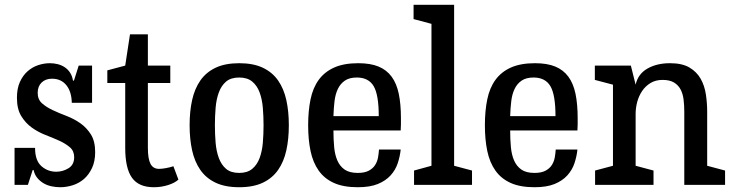

<svg xmlns="http://www.w3.org/2000/svg" viewBox="-20 -775 3070 805"><path d="M117 -62 97 0H41V-155H127Q127 -102 153.5 -78.5Q180 -55 216 -55Q243 -55 267 -69.5Q291 -84 291 -116Q291 -142 273 -157.5Q255 -173 228.5 -185Q202 -197 171 -209Q140 -221 113.5 -240Q87 -259 69 -288.5Q51 -318 51 -365Q51 -404 63.5 -431.5Q76 -459 96 -476.5Q116 -494 140.5 -502Q165 -510 189 -510Q206 -510 222 -506Q238 -502 251.5 -493Q265 -484 274 -470Q283 -456 286 -437H290L310 -500H366V-344H281Q280 -391 258 -418Q236 -445 198 -445Q171 -445 154.5 -429Q138 -413 138 -386Q138 -358 156 -342Q174 -326 200.5 -313.5Q227 -301 258.5 -289Q290 -277 316.5 -258.5Q343 -240 361 -211.5Q379 -183 379 -137Q379 -99 366 -71Q353 -43 332.5 -25Q312 -7 285.5 1.5Q259 10 232 10Q214 10 195.5 6Q177 2 162 -7Q147 -16 136 -29.5Q125 -43 121 -62Z M430 -480 505 -500 525 -631H600V-500H694V-427H600V-155Q600 -109 611 -88Q622 -67 647 -67Q658 -67 675 -70Q692 -73 707 -78L728 -22Q713 -8 684.5 1Q656 10 625 10Q562 10 533.5 -29.5Q505 -69 505 -155V-427H430Z M983 10Q924 10 884 -9Q844 -28 820 -62.5Q796 -97 785.5 -144.5Q775 -192 775 -250Q775 -308 785.5 -355.5Q796 -403 820 -437.5Q844 -472 884 -491Q924 -510 983 -510Q1042 -510 1082 -491Q1122 -472 1146 -437.5Q1170 -403 1180.5 -355.5Q1191 -308 1191 -250Q1191 -192 1180.5 -144.5Q1170 -97 1146 -62.5Q1122 -28 1082 -9Q1042 10 983 10ZM983 -50Q1017 -50 1037.5 -67Q1058 -84 1068.5 -112.5Q1079 -141 1082 -176.5Q1085 -212 1085 -250Q1085 -287 1082 -323Q1079 -359 1068.5 -387.5Q1058 -416 1037.5 -433Q1017 -450 983 -450Q948 -450 928 -433Q908 -416 897.5 -387.5Q887 -359 884 -323Q881 -287 881 -250Q881 -212 884 -176.5Q887 -141 897.5 -112.5Q908 -84 928 -67Q948 -50 983 -50Z M1480 10Q1420 10 1380 -8Q1340 -26 1316 -60Q1292 -94 1282 -142Q1272 -190 1272 -250Q1272 -310 1282 -358.5Q1292 -407 1316.5 -440.5Q1341 -474 1381.5 -492Q1422 -510 1482 -510Q1533 -510 1567 -496Q1601 -482 1622 -453.5Q1643 -425 1652 -381.5Q1661 -338 1661 -279Q1661 -267 1661 -254.5Q1661 -242 1660 -228H1378Q1378 -191 1381 -158.5Q1384 -126 1394.5 -102Q1405 -78 1425 -64Q1445 -50 1480 -50Q1509 -50 1526.5 -59.5Q1544 -69 1553 -83.5Q1562 -98 1565 -115Q1568 -132 1569 -148H1660Q1657 -119 1647.5 -90.5Q1638 -62 1617.5 -39.5Q1597 -17 1564 -3.5Q1531 10 1480 10ZM1476 -450Q1445 -450 1426 -437Q1407 -424 1396.5 -402Q1386 -380 1382.5 -350.5Q1379 -321 1378 -288H1568Q1568 -378 1546.5 -414Q1525 -450 1476 -450Z M1716 -60 1789 -80V-675L1714 -695V-755H1884V-80L1959 -60V0H1716Z M2221 10Q2161 10 2121 -8Q2081 -26 2057 -60Q2033 -94 2023 -142Q2013 -190 2013 -250Q2013 -310 2023 -358.5Q2033 -407 2057.5 -440.5Q2082 -474 2122.5 -492Q2163 -510 2223 -510Q2274 -510 2308 -496Q2342 -482 2363 -453.5Q2384 -425 2393 -381.5Q2402 -338 2402 -279Q2402 -267 2402 -254.5Q2402 -242 2401 -228H2119Q2119 -191 2122 -158.5Q2125 -126 2135.5 -102Q2146 -78 2166 -64Q2186 -50 2221 -50Q2250 -50 2267.5 -59.5Q2285 -69 2294 -83.5Q2303 -98 2306 -115Q2309 -132 2310 -148H2401Q2398 -119 2388.5 -90.5Q2379 -62 2358.5 -39.5Q2338 -17 2305 -3.5Q2272 10 2221 10ZM2217 -450Q2186 -450 2167 -437Q2148 -424 2137.5 -402Q2127 -380 2123.5 -350.5Q2120 -321 2119 -288H2309Q2309 -378 2287.5 -414Q2266 -450 2217 -450Z M2849 -307Q2849 -334 2846 -358Q2843 -382 2833.5 -400Q2824 -418 2806 -429Q2788 -440 2758 -440Q2729 -440 2707.5 -427Q2686 -414 2672 -393Q2658 -372 2651.5 -347Q2645 -322 2645 -298V-80L2720 -60V0H2475V-60L2550 -80V-420L2474 -440V-500H2625L2645 -420Q2655 -465 2694.5 -487.5Q2734 -510 2789 -510Q2840 -510 2870.5 -492Q2901 -474 2917.5 -445Q2934 -416 2939.5 -379.5Q2945 -343 2945 -306V-80L3020 -60V0H2849Z"/></svg>

Font: Hermeneus One
Style: Regular
Weight: 400
Designer: Rodrigo Fuenzalida, Pablo Impallari
Foundry: Pablo Impallari, Rodrigo Fuenzalida
Version: Version 1.002; ttfautohint (v0.93) -l 8 -r 50 -G 200 -x 14 -